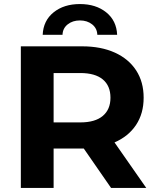

<svg xmlns="http://www.w3.org/2000/svg" viewBox="-20 -929 775 949"><path d="M529 0 394 -195H386H245V0H83V-700H386Q479 -700 547.5 -669Q616 -638 653 -581Q690 -524 690 -446Q690 -368 652.5 -311.5Q615 -255 546 -225L703 0ZM377 -568H245V-324H377Q450 -324 488 -356Q526 -388 526 -446Q526 -505 488 -536.5Q450 -568 377 -568ZM375 -909Q454 -909 505 -868Q556 -827 559 -757H461Q460 -789 435.5 -808.5Q411 -828 375 -828Q339 -828 314.5 -808.5Q290 -789 289 -757H191Q194 -827 245 -868Q296 -909 375 -909Z"/></svg>

Font: Montserrat-Bold
Style: Bold
Weight: 700
Version: Version 7.200